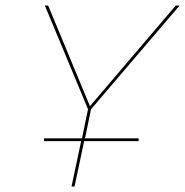

<svg xmlns="http://www.w3.org/2000/svg" viewBox="-20 -678 673 698"><path d="M311 -281 289 -175H484V-165H286L251 0H240L275 -165H140V-175H278L300 -281L143 -658H155L307 -292L619 -658H633Z"/></svg>

Font: EauTestInfant Hairline
Style: Italic
Weight: 250
Italic angle: -12°
Designer: Christian Thalmann (Catharsis Fonts)
Version: Version 0.001;PS 000.001;hotconv 1.0.88;makeotf.lib2.5.64775